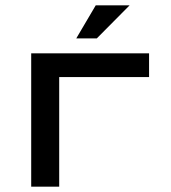

<svg xmlns="http://www.w3.org/2000/svg" viewBox="-20 -700 640 720"><path d="M97 0H202V-411H539V-500H97ZM266 -556H343L466 -680H339Z"/></svg>

Font: LT Wave Mono Medium
Style: Regular
Weight: 500
Designer: Daniel Lyons
Version: Version 2.5 (Glyphs App)